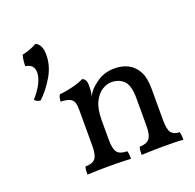

<svg xmlns="http://www.w3.org/2000/svg" viewBox="-127 -851 1000 985"><g transform="rotate(-20 373.5 -358.0)"><path d="M165 -719Q182 -712 190.5 -694Q199 -676 199 -647Q199 -588 167 -533Q135 -478 92 -437Q83 -437 74 -441Q65 -445 60 -452Q124 -524 124 -579Q124 -600 112.5 -613Q101 -626 77 -629Q77 -639 79 -657.5Q81 -676 85 -689Q108 -694 128.5 -701.5Q149 -709 165 -719ZM261 -214V-325Q261 -349 256 -364Q251 -379 235 -387Q219 -395 186 -396Q186 -407 188 -416Q190 -425 195 -433Q226 -435 266 -445Q306 -455 329 -467Q338 -464 344.5 -454.5Q351 -445 351 -423ZM647 -127Q647 -75 661.5 -57.5Q676 -40 706 -40Q709 -31 710 -21Q711 -11 711 3Q689 1 661 0.5Q633 0 602 0Q582 0 560 0.5Q538 1 518.5 1.5Q499 2 483 3Q483 -11 484 -21.5Q485 -32 488 -40Q524 -40 540.5 -58.5Q557 -77 557 -127V-279Q557 -350 531 -375.5Q505 -401 464 -401Q438 -401 412 -384.5Q386 -368 368.5 -331.5Q351 -295 351 -234V-127Q351 -77 366 -58.5Q381 -40 420 -40Q423 -31 424 -21Q425 -11 425 3Q411 2 391 1.5Q371 1 349 0.5Q327 0 306 0Q286 0 264 0.5Q242 1 222 1.5Q202 2 187 3Q187 -11 188 -21.5Q189 -32 192 -40Q231 -40 246 -58.5Q261 -77 261 -127V-325L351 -423Q351 -411 350 -396Q349 -381 344 -364Q347 -369 350 -375.5Q353 -382 359 -390Q376 -413 413.5 -437.5Q451 -462 504 -462Q542 -462 574.5 -446.5Q607 -431 627 -395.5Q647 -360 647 -299Z"/></g></svg>

Font: Vollkorn
Style: Regular
Weight: 400
Designer: Friedrich Althausen
Foundry: Friedrich Althausen
Version: Version 5.001